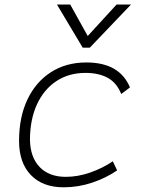

<svg xmlns="http://www.w3.org/2000/svg" viewBox="-20 -796 626 826"><path d="M263.2 -35.2Q314.5 -35.2 367.4 -53.5Q420.4 -71.8 465.3 -102.1L483.9 -63Q436.5 -30.3 376.7 -10.3Q316.9 9.8 253.9 9.8Q163.6 9.8 112.8 -43Q62 -95.7 62 -189.9Q62 -292 97.9 -367.7Q133.8 -443.4 199 -485.4Q264.2 -527.3 351.6 -527.3Q494.6 -527.3 539.1 -419.9L501.5 -391.6Q481.9 -440.4 443.1 -461.4Q404.3 -482.4 347.7 -482.4Q275.9 -482.4 222.2 -446.8Q168.5 -411.1 138.9 -346.7Q109.4 -282.2 108.9 -195.8Q109.9 -120.1 150.4 -77.6Q190.9 -35.2 263.2 -35.2ZM335.9 -590.8 225.1 -776.4H282.2L357.4 -641.1L481.4 -776.4H543.5L366.2 -590.8Z"/></svg>

Font: Cascadia Mono PL ExtraLight
Style: Italic
Weight: 200
Italic angle: -10°
Monospace: yes
Designer: Aaron Bell
Foundry: Saja Typeworks
Version: Version 2404.023; ttfautohint (v1.8.4)